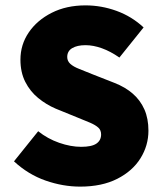

<svg xmlns="http://www.w3.org/2000/svg" viewBox="-20 -682 604 714"><path d="M278 12Q214 12 149.5 -10.5Q85 -33 32 -82L122 -194Q157 -166 200 -151Q243 -136 282 -136Q321 -136 338.5 -148Q356 -160 356 -182Q356 -198 345.5 -207.5Q335 -217 315.5 -225.5Q296 -234 268 -245L187 -278Q152 -293 122 -317.5Q92 -342 74 -377.5Q56 -413 56 -460Q56 -516 87 -561.5Q118 -607 172.5 -634.5Q227 -662 298 -662Q357 -662 413.5 -641.5Q470 -621 514 -580L424 -468Q391 -491 359 -502.5Q327 -514 298 -514Q267 -514 248.5 -503Q230 -492 230 -470Q230 -455 241.5 -444.5Q253 -434 275 -425.5Q297 -417 326 -405L405 -374Q446 -358 474 -333.5Q502 -309 517 -275Q532 -241 532 -196Q532 -141 502.5 -93.5Q473 -46 416 -17Q359 12 278 12Z"/></svg>

Font: Source Sans 3 Black
Style: Regular
Weight: 900
Designer: Paul D. Hunt
Foundry: Adobe
Version: Version 3.046;hotconv 1.0.118;makeotfexe 2.5.65603